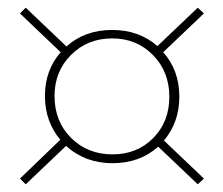

<svg xmlns="http://www.w3.org/2000/svg" viewBox="-20 -480 582 500"><path d="M447 -228Q447 -162 407 -114L511 -15L495 0L392 -98Q344 -55 273 -55Q202 -55 152 -100L47 0L32 -15L137 -116Q97 -164 97 -230Q97 -297 138 -344L32 -445L47 -460L153 -359Q201 -402 272 -402Q342 -402 390 -360L495 -460L511 -445L405 -344Q447 -297 447 -228ZM273 -78Q337 -78 379 -120.5Q421 -163 421 -228Q421 -293 378.5 -336.5Q336 -380 272 -380Q208 -380 165 -337Q122 -294 122 -230Q122 -164 165 -121Q208 -78 273 -78Z"/></svg>

Font: EauTestText Extralight
Style: Italic
Weight: 250
Italic angle: -12°
Designer: Christian Thalmann (Catharsis Fonts)
Version: Version 0.001;PS 000.001;hotconv 1.0.88;makeotf.lib2.5.64775